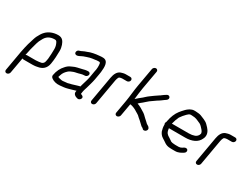

<svg xmlns="http://www.w3.org/2000/svg" viewBox="-71 -1353 2792 2146"><g transform="rotate(30 1325.5 -280.0)"><path d="M133 -122C138 -150 145 -182 151 -206L159 -236C161 -245 164 -255 167 -265L176 -297C182 -320 192 -339 202 -356C226 -407 266 -436 332 -436C348 -436 356 -427 361 -416C372 -395 380 -371 380 -341C380 -301 378 -256 374 -213L368 -180C364 -155 353 -142 332 -135C311 -132 287 -127 263 -127H150C144 -127 139 -125 133 -122ZM52 162C69 162 85 148 88 131L124 -71C129 -68 134 -66 140 -66H253C261 -66 269 -66 276 -67L296 -69C304 -70 310 -72 317 -73C378 -82 418 -117 429 -180C440 -243 441 -298 442 -352C442 -379 437 -402 430 -423C416 -460 398 -497 342 -497C279 -497 225 -474 190 -438C168 -417 152 -386 137 -358C125 -333 118 -304 108 -273L98 -241C89 -204 79 -167 72 -126L27 131C24 148 35 162 52 162Z M897 -529H879C873 -529 866 -528 857 -527C805 -523 752 -514 710 -495C695 -490 678 -484 665 -477C656 -471 641 -466 630 -463C603 -457 594 -420 613 -408C639 -391 679 -424 701 -431C724 -439 746 -447 771 -454C791 -459 814 -462 834 -464L852 -467C859 -468 866 -468 871 -468H887C892 -468 898 -462 899 -458C905 -430 904 -385 894 -348L881 -272C874 -230 860 -192 849 -153L843 -131L840 -122C835 -123 830 -122 825 -120L814 -117C791 -109 769 -104 745 -96L727 -92C712 -86 687 -81 667 -81C653 -80 635 -76 622 -79C603 -82 588 -86 574 -92C577 -99 579 -107 582 -117C592 -153 613 -177 637 -198C651 -210 674 -218 691 -225C703 -230 714 -231 727 -234C757 -239 785 -253 819 -253H825C841 -253 857 -268 860 -284C863 -300 851 -314 835 -314H829C809 -314 778 -307 762 -302C724 -292 686 -288 654 -271L632 -261C612 -253 591 -235 577 -218C545 -184 522 -141 511 -80C509 -65 515 -53 528 -44C551 -26 592 -13 636 -18C671 -21 704 -24 734 -33L770 -43C792 -48 806 -55 828 -60L825 -47C819 -15 850 4 879 10C896 15 914 2 920 -12C930 -36 911 -46 895 -52C892 -52 890 -53 888 -55L889 -65C891 -77 893 -94 896 -104L902 -124L909 -146C920 -187 934 -229 942 -272L955 -346C957 -356 959 -367 960 -378C968 -448 971 -529 897 -529Z M1088 -50 1145 -376C1147 -385 1149 -392 1150 -396C1152 -401 1157 -417 1162 -423C1169 -429 1188 -434 1199 -434H1261C1278 -434 1294 -447 1297 -464C1300 -481 1288 -495 1271 -495H1210C1192 -495 1167 -488 1153 -483C1113 -468 1093 -427 1084 -376L1027 -50C1024 -33 1035 -19 1052 -19C1069 -19 1085 -33 1088 -50Z M1436 -692 1394 -455C1381 -383 1376 -309 1364 -239L1334 -69C1331 -53 1343 -39 1359 -39C1375 -39 1392 -53 1395 -69L1423 -227L1428 -230C1463 -223 1495 -208 1520 -191C1532 -183 1548 -176 1559 -167C1574 -153 1587 -140 1603 -128C1613 -120 1622 -109 1633 -100L1650 -84C1657 -77 1664 -73 1672 -70C1673 -69 1674 -69 1675 -68C1681 -61 1687 -53 1700 -53C1717 -53 1733 -66 1736 -83C1738 -96 1732 -104 1726 -111C1717 -122 1705 -124 1694 -133C1678 -147 1663 -164 1646 -177C1626 -197 1606 -218 1579 -232C1565 -239 1554 -249 1541 -255C1525 -263 1509 -272 1490 -278C1508 -294 1517 -303 1535 -316C1551 -329 1573 -351 1590 -364C1615 -381 1636 -397 1661 -414C1676 -424 1695 -434 1709 -446C1722 -457 1737 -466 1751 -476C1786 -501 1757 -548 1721 -523C1705 -513 1688 -502 1673 -490C1669 -486 1664 -482 1657 -479C1641 -469 1622 -456 1607 -445C1580 -424 1553 -408 1527 -383C1500 -356 1479 -345 1451 -318C1446 -314 1441 -309 1435 -304C1441 -353 1446 -404 1455 -455L1497 -692C1500 -708 1488 -722 1472 -722C1456 -722 1439 -708 1436 -692Z M2118 -463C2150 -458 2174 -442 2201 -432C2220 -422 2235 -403 2248 -389C2257 -380 2280 -352 2270 -333C2267 -314 2243 -292 2226 -287C2204 -279 2181 -275 2152 -275H1934C1943 -311 1954 -343 1968 -372C1984 -397 2004 -419 2024 -440C2035 -450 2050 -466 2065 -466H2082C2094 -466 2106 -463 2118 -463ZM2095 -527H2076C2066 -527 2056 -525 2045 -520C2000 -504 1966 -460 1936 -424C1906 -386 1884 -331 1873 -271L1871 -260C1864 -251 1861 -237 1868 -225C1867 -193 1873 -168 1880 -144C1890 -119 1907 -97 1929 -84C1970 -62 1993 -28 2056 -28C2065 -27 2071 -27 2076 -27H2118C2160 -27 2190 -46 2217 -63C2242 -79 2239 -112 2215 -117C2196 -121 2180 -107 2167 -99C2158 -93 2142 -88 2129 -88H2087C2083 -88 2077 -88 2070 -89C2053 -89 2037 -93 2026 -98L2016 -106C2007 -112 1992 -122 1984 -127L1968 -137C1964 -140 1961 -143 1958 -146C1939 -161 1935 -186 1931 -214H2142C2226 -214 2293 -243 2321 -304C2352 -361 2320 -409 2296 -435C2279 -453 2258 -478 2233 -488C2221 -494 2207 -501 2193 -506C2175 -514 2157 -522 2133 -524C2119 -524 2108 -527 2095 -527Z M2442 -50 2499 -376C2501 -385 2503 -392 2504 -396C2506 -401 2511 -417 2516 -423C2523 -429 2542 -434 2553 -434H2615C2632 -434 2648 -447 2651 -464C2654 -481 2642 -495 2625 -495H2564C2546 -495 2521 -488 2507 -483C2467 -468 2447 -427 2438 -376L2381 -50C2378 -33 2389 -19 2406 -19C2423 -19 2439 -33 2442 -50Z"/></g></svg>

Font: Blanket
Style: Obl
Weight: 400
Foundry: Cannot Into Space Fonts
Version: Version 0.9